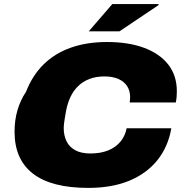

<svg xmlns="http://www.w3.org/2000/svg" viewBox="-20 -905 899 937"><path d="M411 12Q231 12 141 -57.5Q51 -127 51 -262Q51 -319 65.5 -368Q80 -417 107 -457Q138 -537 193 -591Q248 -645 326 -672.5Q404 -700 502 -700Q607 -700 683.5 -671.5Q760 -643 801.5 -589.5Q843 -536 843 -460Q843 -447 842 -433.5Q841 -420 838 -405H613Q614 -412 614.5 -419Q615 -426 615 -431Q615 -462 600.5 -484.5Q586 -507 558 -519.5Q530 -532 490 -532Q448 -532 416 -519.5Q384 -507 361 -484.5Q338 -462 324 -432Q310 -402 303 -367Q299 -344 296.5 -329.5Q294 -315 293 -306Q292 -297 291.5 -291Q291 -285 291 -280Q291 -244 304.5 -216Q318 -188 347 -172Q376 -156 421 -156Q471 -156 508 -171Q545 -186 568 -214Q591 -242 598 -279H816Q801 -190 749 -124.5Q697 -59 612 -23.5Q527 12 411 12ZM413 -752 528 -885H753L755 -881L563 -752Z"/></svg>

Font: Archivo SemiExpanded Black
Style: Italic
Weight: 900
Width: 6
Italic angle: -10°
Designer: Hector Gatti
Foundry: Omnibus-Type
Version: Version 2.001